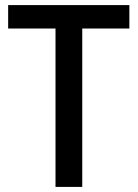

<svg xmlns="http://www.w3.org/2000/svg" viewBox="-20 -734 541 754"><path d="M303 0V-622H488V-714H12V-622H198V0Z"/></svg>

Font: Noto Sans Lao SemiCondensed Medium
Style: Regular
Weight: 500
Width: 4
Designer: Monotype Design Team
Foundry: Monotype Imaging Inc.
Version: Version 2.003